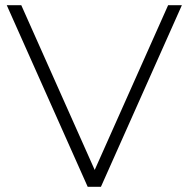

<svg xmlns="http://www.w3.org/2000/svg" viewBox="-20 -720 727 740"><path d="M318 0 6 -700H62L345 -65L628 -700H681L369 0Z"/></svg>

Font: Montserrat Light
Style: Regular
Weight: 300
Designer: Julieta Ulanovsky
Foundry: Julieta Ulanovsky
Version: Version 9.000; ttfautohint (v1.8.4.7-5d5b)